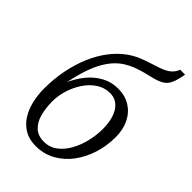

<svg xmlns="http://www.w3.org/2000/svg" viewBox="-254 -962 1072 1072"><g transform="rotate(45 282.0 -426.0)"><path d="M549.5 -862 544 -834.5Q536 -797.5 523.5 -775.5Q511 -753.5 487 -740.8Q463 -728 419.5 -718Q410.5 -716 400.2 -713.5Q390 -711 378.5 -708Q349 -700 321.5 -689.5Q294 -679 269 -663.2Q244 -647.5 221.5 -623.5Q199 -599.5 179 -564.5Q159 -529.5 142.5 -480.8Q126 -432 113 -366.5Q133.5 -414 166.2 -454Q199 -494 242.8 -518.5Q286.5 -543 340.5 -543Q396 -543 436.8 -517.5Q477.5 -492 500 -446.8Q522.5 -401.5 522.5 -341Q522.5 -271.5 502.2 -208.2Q482 -145 444.8 -95.8Q407.5 -46.5 355.8 -18.2Q304 10 241 10Q190 10 153.5 -11.2Q117 -32.5 93.5 -69Q70 -105.5 58.8 -152.2Q47.5 -199 47.5 -250.5Q47.5 -327 61.2 -396.5Q75 -466 100.2 -525.8Q125.5 -585.5 161 -632.5Q196.5 -679.5 240 -711Q271 -733.5 303 -747Q335 -760.5 365.8 -770Q396.5 -779.5 423.2 -788.8Q450 -798 470.8 -811.5Q491.5 -825 504 -847.5L510.5 -862ZM327 -493.5Q282 -493.5 245.8 -469.2Q209.5 -445 183.8 -406Q158 -367 144.2 -321.8Q130.5 -276.5 130.5 -234.5Q130.5 -180.5 142.2 -136.2Q154 -92 181.8 -65.8Q209.5 -39.5 256.5 -39.5Q302 -39.5 336.2 -65.8Q370.5 -92 393.5 -134.2Q416.5 -176.5 428 -225.8Q439.5 -275 439.5 -321.5Q439.5 -402 409.2 -447.8Q379 -493.5 327 -493.5Z"/></g></svg>

Font: Merriweather 7pt Light
Style: Italic
Weight: 300
Italic angle: -7.8°
Designer: Eben Sorkin
Foundry: Eben Sorkin
Version: Version 2.200;gftools[0.9.31]